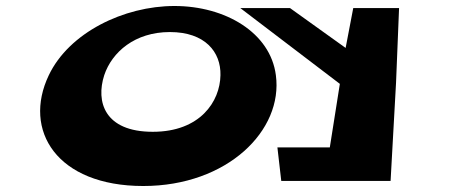

<svg xmlns="http://www.w3.org/2000/svg" viewBox="-20 -604 1561 641"><path d="M782.3 -577 1114.6 -324 1081.1 -112H906.1L919 0H1064H1284L1302.2 -328L1312.3 -577H1159.3L1133.9 -444L948.3 -577ZM143 -353C54.9 -169 169.4 17 458.4 17C739.4 17 925.9 -169 901 -353C882.7 -495 732.4 -584 562.4 -584C393.4 -584 210.7 -495 143 -353ZM328 -353C353.8 -430 430.1 -497 547.1 -497C665.1 -497 717.8 -430 716 -353C714.6 -265 648.1 -164 490.1 -164C328.1 -164 299.6 -265 328 -353Z"/></svg>

Font: Hussar Milosc
Style: Obl
Weight: 700
Foundry: Cannot Into Space Fonts
Version: Version 1.02